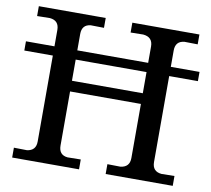

<svg xmlns="http://www.w3.org/2000/svg" viewBox="-80 -812 992 902"><g transform="rotate(10 416.5 -361.0)"><path d="M831 -505H694V-95Q694 -50 738 -46L800 -47V0H480V-47L542 -46Q586 -51 586 -95V-353H248V-95Q248 -50 290 -46L353 -47V0H34V-47L96 -46Q139 -51 139 -95V-505H3V-549H139V-627Q139 -672 95 -676L34 -675V-722H353V-675L290 -676Q248 -672 248 -627V-549H586V-627Q586 -672 540 -676L480 -675V-722H800V-675L737 -676Q694 -672 694 -627V-549H831ZM586 -404V-505H248V-404Z"/></g></svg>

Font: cwTeXKai
Style: Medium
Weight: 500
Version: Version 1.17